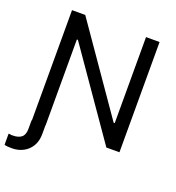

<svg xmlns="http://www.w3.org/2000/svg" viewBox="-179 -832 1059 1157"><g transform="rotate(20 350.5 -254.0)"><path d="M170.9 0H82V54.7C82 80.1 75.5 98.1 62.5 108.9C49.5 119.6 30.9 125 6.8 125H-2C-5.2 124.3 -8.3 123.9 -11.2 123.5C-14.2 123.2 -17.3 123 -20.5 123V194.3C-14 196.3 -7 197.6 0.5 198.2C8 198.9 17.3 199.2 28.3 199.2C54.4 199.2 78.3 193.5 100.1 182.1C121.9 170.7 139.2 154.3 151.9 132.8C164.6 111.3 170.9 85.6 170.9 55.7ZM645.5 0V-707H558.6V-155.3H551.8L168.9 -707H84V0H171.9V-550.8H178.7L561.5 0Z"/></g></svg>

Font: Pretendard Variable
Style: Regular
Weight: 400
Designer: Base glyphs from Inter by Rasmus Andersson; Hangeul glyphs from Noto Sans CJK(Source Han Sans) by Jang Soo-young and Kan
Foundry: Kil Hyung-jin
Version: Version 1.309;Glyphs 3.2 (3225)